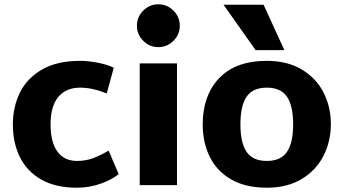

<svg xmlns="http://www.w3.org/2000/svg" viewBox="-20 -864 1604 896"><path d="M40 -283Q40 -365 73 -432Q106 -499 176 -539.5Q246 -580 354 -580Q393 -580 438 -571Q483 -562 511 -548L478 -428Q411 -455 354 -455Q288 -455 252 -411.5Q216 -368 216 -284Q216 -200 248 -156.5Q280 -113 339 -113Q379 -113 412 -125Q445 -137 487 -161L534 -51Q499 -24 447.5 -6Q396 12 339 12Q239 12 172 -26.5Q105 -65 72.5 -131.5Q40 -198 40 -283Z M619 -744Q619 -785 648.5 -814.5Q678 -844 719 -844Q760 -844 789.5 -814.5Q819 -785 819 -744Q819 -703 789.5 -673.5Q760 -644 719 -644Q678 -644 648.5 -673.5Q619 -703 619 -744ZM632 -568H806V0H632Z M926 0ZM926 -283Q926 -418 1002.5 -499Q1079 -580 1225 -580Q1321 -580 1388.5 -539.5Q1456 -499 1490 -432Q1524 -365 1524 -285Q1524 -205 1490 -137.5Q1456 -70 1388.5 -29Q1321 12 1225 12Q1127 12 1060 -26Q993 -64 959.5 -131Q926 -198 926 -283ZM1348 -284Q1348 -371 1319 -413Q1290 -455 1225 -455Q1160 -455 1131 -413Q1102 -371 1102 -284Q1102 -197 1131 -155Q1160 -113 1225 -113Q1290 -113 1319 -155Q1348 -197 1348 -284ZM1023 -842H1210L1307 -630H1173Z"/></svg>

Font: Martel Sans Black
Style: Regular
Weight: 900
Designer: Dan Reynolds and Mathieu Réguer
Foundry: Dan Reynolds and Mathieu Réguer
Version: Version 1.002; ttfautohint (v1.1) -l 5 -r 5 -G 72 -x 0 -D la